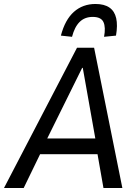

<svg xmlns="http://www.w3.org/2000/svg" viewBox="-33 -945 704 965"><path d="M-13 0 354 -705H440L582 0H487L451 -205L487 -170H137L186 -206L86 0ZM380 -604 193 -226 180 -249H470L450 -227L383 -604ZM329 -760 273 -766Q294 -846 338.5 -885.5Q383 -925 447 -925Q491 -925 517 -907Q543 -889 551 -853.5Q559 -818 550 -766L490 -760Q499 -808 487 -834Q475 -860 433 -860Q393 -860 367.5 -835Q342 -810 329 -760Z"/></svg>

Font: Nunito Sans 7pt Condensed Medium
Style: Italic
Weight: 500
Width: 3
Italic angle: -9°
Designer: Vernon Adams
Foundry: Vernon Adams
Version: Version 3.101;gftools[0.9.27]